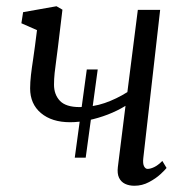

<svg xmlns="http://www.w3.org/2000/svg" viewBox="-20 -585 606 615"><path d="M219.5 -80 258 -362.5H293L254.5 -80ZM180 -554 165.5 -433.5Q163 -412 160 -391Q157 -370 155 -351Q153 -332 153 -314Q153 -282 172 -262Q191 -242 235 -242Q278 -242 315.5 -255Q353 -268 388 -290L421.5 -553.5H493L439 -78.5Q437 -60.5 441.5 -52.2Q446 -44 452.5 -44Q462 -44 474 -49.8Q486 -55.5 500 -69.5L513.5 -47Q509 -41 494.2 -27.2Q479.5 -13.5 457.5 -1.8Q435.5 10 410.5 10Q393.5 10 380.5 3.8Q367.5 -2.5 361.2 -15.8Q355 -29 357.5 -50L382 -246Q356 -230 325.5 -218.2Q295 -206.5 264 -200Q233 -193.5 204.5 -193.5Q146 -193.5 111.2 -222.8Q76.5 -252 76.5 -302Q76.5 -321 79.2 -345Q82 -369 85.8 -393.2Q89.5 -417.5 92 -437.5L98.5 -488.5L48.5 -510.5L54 -546L161 -565Z"/></svg>

Font: Merriweather 20pt Light
Style: Italic
Weight: 300
Italic angle: -7.8°
Version: Version 2.101